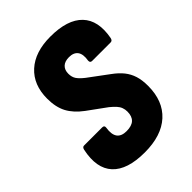

<svg xmlns="http://www.w3.org/2000/svg" viewBox="-196 -761 866 866"><g transform="rotate(-45 237.0 -327.5)"><path d="M213 8Q102 8 54.5 -43.5Q7 -95 28 -194Q31 -208 41 -208H157Q171 -208 169 -194Q163 -156 176.5 -137Q190 -118 223 -118Q256 -118 272 -133Q288 -148 288 -178Q288 -192 283.5 -204Q279 -216 269 -227Q259 -238 243 -251L155 -315Q112 -347 92.5 -384Q73 -421 73 -475Q73 -563 128 -613Q183 -663 281 -663Q390 -663 438.5 -612.5Q487 -562 469 -466Q466 -452 455 -452H337Q324 -452 325 -466Q331 -502 318 -520Q305 -538 275 -538Q248 -538 234 -524.5Q220 -511 220 -487Q220 -466 229.5 -451.5Q239 -437 262 -419L355 -350Q384 -329 401.5 -307Q419 -285 427.5 -258Q436 -231 436 -194Q436 -98 378 -45Q320 8 213 8Z"/></g></svg>

Font: Sofia Sans Condensed Black
Style: Italic
Weight: 900
Italic angle: -9°
Version: Version 4.100